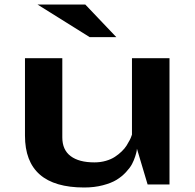

<svg xmlns="http://www.w3.org/2000/svg" viewBox="-20 -811 855 844"><path d="M145 -791H355L491.2 -647.9H374ZM253.9 -555.2V-207Q253.9 -152.3 290.5 -124.8Q327.1 -97.2 395 -97.2Q421.9 -97.2 445.3 -104Q468.8 -110.8 485.1 -121.6Q501.5 -132.3 514.9 -145.3Q528.3 -158.2 536.4 -171.1Q544.4 -184.1 550 -194.8Q555.7 -205.6 557.6 -212.4L560.1 -219.2V-555.2H725.1V0H628.9L582 -157.2Q581.5 -153.8 580.8 -147.7Q580.1 -141.6 574.5 -123.8Q568.8 -106 560.3 -89.8Q551.8 -73.7 533.7 -54.2Q515.6 -34.7 492.4 -20.5Q469.2 -6.3 432.1 3.4Q395 13.2 350.1 13.2Q89.8 13.2 89.8 -214.8V-555.2Z"/></svg>

Font: Sporting Grotesque
Style: Bold
Weight: 700
Designer: Lucas LE BIHAN
Foundry: Lucas LE BIHAN
Version: Version 2.002;PS 2.2;hotconv 1.0.88;makeotf.lib2.5.647800